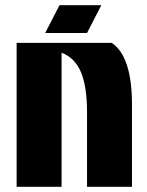

<svg xmlns="http://www.w3.org/2000/svg" viewBox="-20 -719 564 739"><path d="M315 0V-286Q315 -386 291.5 -441.5Q268 -497 217 -516V0H44V-554H410Q488 -502 488 -316V0ZM370 -699 315 -592H154L209 -699Z"/></svg>

Font: Tac One
Style: Regular
Weight: 400
Designer: Oluseyi Olusanya, David Udoh, Eyiyemi Adegbite, Mirko Velimirović
Version: Version 1.003; ttfautohint (v1.8.4.7-5d5b)